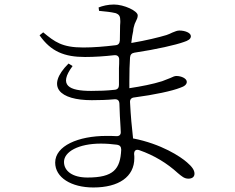

<svg xmlns="http://www.w3.org/2000/svg" viewBox="-20 -791 1040 849"><path d="M418 -743 416 -758C433 -765 458 -771 484 -771C528 -771 589 -743 589 -723C589 -713 585 -705 581 -697C577 -690 574 -682 571 -669C570 -665 569 -659 569 -654C566 -640 563 -625 561 -605C561 -604 561 -604 561 -603C561 -602 560 -598 559 -589C558 -578 557 -567 556 -555L507 -549C508 -556 508 -564 508 -571C508 -579 508 -586 509 -593C517 -594 525 -596 533 -597C543 -598 551 -599 560 -601H561C626 -612 683 -626 716 -636C725 -639 734 -643 742 -647C754 -652 764 -656 773 -656C798 -656 824 -646 824 -631C824 -618 811 -611 792 -605C759 -593 674 -573 574 -558C562 -556 556 -549 555 -537C553 -507 552 -473 552 -432V-405V-401C553 -394 553 -387 553 -379C553 -372 553 -365 554 -358C547 -358 539 -357 532 -356C524 -355 516 -355 507 -354C507 -367 507 -381 506 -396C522 -397 537 -399 552 -401C605 -409 656 -419 697 -432L733 -446C745 -452 753 -455 760 -455C782 -455 806 -444 806 -429C806 -418 796 -409 777 -403C742 -389 664 -372 573 -360C561 -359 554 -351 555 -339C558 -279 563 -226 568 -183V-179C570 -163 571 -148 572 -135C553 -140 534 -145 516 -148V-151C516 -160 516 -173 515 -187C534 -185 552 -182 568 -179C693 -155 779 -98 807 -73C829 -54 840 -39 840 -23C840 -9 830 -1 813 -1C795 -1 784 -11 766 -26C719 -69 662 -104 596 -127C581 -132 573 -125 573 -110C574 -104 574 -98 574 -92C574 -9 505 38 393 38C295 38 224 -6 224 -72C224 -146 326 -190 451 -190C466 -190 480 -190 494 -189C507 -188 515 -195 514 -208C514 -215 513 -222 513 -229C511 -259 509 -294 508 -333C507 -347 500 -353 486 -352C453 -349 419 -348 386 -348C244 -348 180 -407 283 -510L301 -499C237 -413 285 -389 383 -389C417 -389 452 -390 487 -394C500 -395 506 -403 506 -415V-490C507 -502 507 -515 507 -528C507 -541 499 -548 486 -547C442 -542 398 -539 356 -539C265 -539 205 -563 155 -635L171 -648C222 -606 254 -581 348 -581C393 -581 442 -585 491 -591C503 -592 509 -599 510 -612C510 -639 511 -662 511 -678C512 -688 512 -695 512 -698C512 -720 507 -727 491 -733C469 -738 449 -740 418 -743ZM263 -75C263 -35 300 -6 367 -6C482 -6 512 -43 516 -129C516 -142 510 -149 498 -151C474 -154 451 -156 426 -156C327 -156 263 -120 263 -75Z"/></svg>

Font: 寒蝉锦书宋
Style: Regular
Weight: 400
Designer: 寒蝉锦书宋{Warren} 思源宋体{Ryoko NISHIZUKA 西塚涼子 (kana & ideographs); Frank Grießhammer (Latin, Greek & Cyrillic); Wenlong ZHANG 
Foundry: Adobe & ChillType
Version: Version 2.000;Glyphs 3.1.1 (3135)